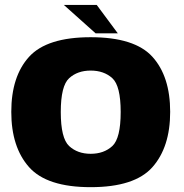

<svg xmlns="http://www.w3.org/2000/svg" viewBox="-20 -750 740 774"><path d="M345.5 4.5Q523 4.5 594.5 -76.2Q666 -157 666 -299Q666 -442 594.5 -521Q523 -600 345.5 -600Q169 -600 97.2 -521Q25.5 -442 25.5 -299Q25.5 -157 97.2 -76.2Q169 4.5 345.5 4.5ZM345.5 -130Q292.5 -130 258.8 -161.2Q225 -192.5 225 -298.5Q225 -404 258.8 -434.8Q292.5 -465.5 345.5 -465.5Q399 -465.5 432.8 -434.8Q466.5 -404 466.5 -298.5Q466.5 -192.5 432.8 -161.2Q399 -130 345.5 -130ZM365.5 -615.5H455L370 -730H237.5Z"/></svg>

Font: Anybody Thin ExtraBold
Style: Regular
Weight: 800
Version: Version 1.113;gftools[0.9.25]